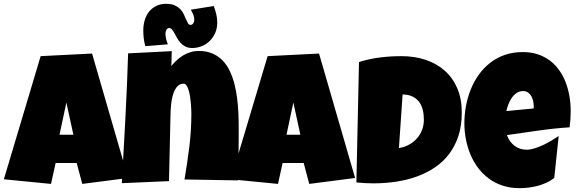

<svg xmlns="http://www.w3.org/2000/svg" viewBox="-36 -982 3040 1014"><path d="M640.6 -42 398.4 -10.7 369.1 -121.1H257.8L233.4 -10.7L-15.6 -35.2L178.7 -685.5L450.2 -699.2ZM351.6 -270.5 314.5 -440.4 278.3 -270.5Z M1224.6 -247.1Q1224.6 -191.9 1223.4 -137.9Q1222.2 -84 1219.7 -29.3L938.5 -34.2Q953.1 -120.6 963.9 -206.8Q974.6 -293 974.6 -380.9Q974.6 -387.2 974.1 -401.4Q973.6 -415.5 972.2 -433.3Q970.7 -451.2 968 -470Q965.3 -488.8 960.7 -504.4Q956.1 -520 949.5 -530Q942.9 -540 933.6 -540Q917 -540 905.5 -530.3Q894 -520.5 886.5 -505.1Q878.9 -489.7 874.5 -470.7Q870.1 -451.7 867.9 -432.6Q865.7 -413.6 865 -396.7Q864.3 -379.9 864.3 -369.1Q861.8 -282.7 860.4 -197.5Q858.9 -112.3 856.4 -25.4L607.4 -14.6Q617.2 -187 626.2 -357.4Q635.3 -527.8 640.6 -700.2L871.1 -711.9L869.1 -633.8Q882.8 -650.4 898.7 -665Q914.6 -679.7 932.6 -690.2Q950.7 -700.7 970.9 -706.8Q991.2 -712.9 1013.7 -712.9Q1055.2 -712.9 1086.4 -699.2Q1117.7 -685.5 1140.1 -662.1Q1162.6 -638.7 1177.7 -606.7Q1192.9 -574.7 1202.1 -538.6Q1211.4 -502.4 1216.3 -463.1Q1221.2 -423.8 1222.9 -385.7Q1224.6 -347.7 1224.6 -312Q1224.6 -276.4 1224.6 -247.1ZM1111.3 -862.3Q1111.3 -834 1101.1 -809.6Q1090.8 -785.2 1073 -767.1Q1055.2 -749 1031 -738.8Q1006.8 -728.5 979.5 -728.5Q958 -728.5 942.9 -736.3Q927.7 -744.1 917.2 -755.9Q906.7 -767.6 899.2 -781.2Q891.6 -794.9 885.3 -806.6Q878.9 -818.4 872.3 -826.2Q865.7 -834 857.4 -834Q852.1 -834 848.1 -830.8Q844.2 -827.6 842 -823.2Q839.8 -818.8 838.9 -813.5Q837.9 -808.1 837.9 -803.7Q837.9 -789.1 841.6 -775.1Q845.2 -761.2 850.6 -748L731.4 -738.3Q725.6 -758.8 723.1 -779.5Q720.7 -800.3 720.7 -820.3Q720.7 -850.1 728.5 -876Q736.3 -901.9 751.7 -920.9Q767.1 -939.9 789.8 -950.9Q812.5 -961.9 842.8 -961.9Q869.6 -961.9 887.2 -953.6Q904.8 -945.3 916.5 -933.1Q928.2 -920.9 934.8 -906.2Q941.4 -891.6 946.8 -879.4Q952.1 -867.2 957 -858.9Q961.9 -850.6 969.7 -850.6Q979.5 -850.6 984.9 -859.4Q990.2 -868.2 990.2 -877Q990.2 -891.6 984.4 -905.5Q978.5 -919.4 971.7 -930.7L1092.8 -950.2Q1101.1 -928.7 1106.2 -907Q1111.3 -885.3 1111.3 -862.3Z M1839.4 -42 1597.2 -10.7 1567.9 -121.1H1456.5L1432.1 -10.7L1183.1 -35.2L1377.4 -685.5L1648.9 -699.2ZM1550.3 -270.5 1513.2 -440.4 1477.1 -270.5Z M2402.8 -387.7Q2402.8 -319.3 2385.3 -265.1Q2367.7 -210.9 2336.2 -169.2Q2304.7 -127.4 2261.2 -98.1Q2217.8 -68.8 2166 -50Q2114.3 -31.2 2055.9 -22.5Q1997.6 -13.7 1936 -13.7Q1913.1 -13.7 1891.1 -14.9Q1869.1 -16.1 1846.2 -18.6L1859.9 -654.3Q1913.6 -671.4 1970.5 -678.5Q2027.3 -685.5 2083.5 -685.5Q2153.3 -685.5 2211.9 -666Q2270.5 -646.5 2313 -608.6Q2355.5 -570.8 2379.2 -515.4Q2402.8 -460 2402.8 -387.7ZM2070.8 -200.2Q2100.1 -204.6 2124.3 -218Q2148.4 -231.4 2166 -251.2Q2183.6 -271 2193.1 -296.1Q2202.6 -321.3 2202.6 -349.6Q2202.6 -377.4 2196.8 -401.6Q2190.9 -425.8 2177.7 -443.6Q2164.6 -461.4 2143.1 -471.9Q2121.6 -482.4 2090.3 -483.4Z M2978 -394.5Q2978 -352.1 2972.2 -309.6Q2888.7 -304.2 2806.2 -292.2Q2723.6 -280.3 2641.1 -268.6Q2653.8 -233.4 2680.9 -212.4Q2708 -191.4 2745.6 -191.4Q2765.1 -191.4 2788.3 -198.7Q2811.5 -206.1 2834.5 -217Q2857.4 -228 2878.4 -240.7Q2899.4 -253.4 2914.6 -263.7L2891.1 -42Q2872.1 -27.3 2849.9 -17.1Q2827.6 -6.8 2803.7 -0.5Q2779.8 5.9 2755.4 8.8Q2731 11.7 2707.5 11.7Q2659.2 11.7 2619.1 -1.5Q2579.1 -14.6 2546.6 -38.3Q2514.2 -62 2489.7 -94.2Q2465.3 -126.5 2449.2 -164.6Q2433.1 -202.6 2424.8 -245.1Q2416.5 -287.6 2416.5 -331.1Q2416.5 -376.5 2424.8 -421.9Q2433.1 -467.3 2450 -509.3Q2466.8 -551.3 2492.4 -587.2Q2518.1 -623 2552.2 -649.9Q2586.4 -676.8 2629.6 -691.9Q2672.9 -707 2725.1 -707Q2768.6 -707 2804.4 -695.1Q2840.3 -683.1 2868.4 -661.9Q2896.5 -640.6 2917.2 -611.3Q2938 -582 2951.4 -547.1Q2964.8 -512.2 2971.4 -473.4Q2978 -434.6 2978 -394.5ZM2782.7 -419.9Q2782.7 -433.6 2779.8 -448Q2776.9 -462.4 2770.3 -474.1Q2763.7 -485.8 2752.9 -493.4Q2742.2 -501 2726.1 -501Q2706.5 -501 2691.7 -490.5Q2676.8 -480 2666 -464.1Q2655.3 -448.2 2648.4 -429.7Q2641.6 -411.1 2638.2 -395.5L2782.7 -409.2Z"/></svg>

Font: Luckiest Guy RUS-BEL-UKR
Style: Regular
Weight: 400
Designer: Astigmatic (AOETI)
Foundry: Astigmatic (AOETI)
Version: Version 1.00 March 11, 2019, initial release